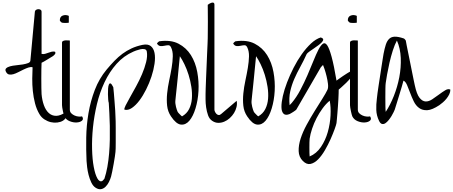

<svg xmlns="http://www.w3.org/2000/svg" viewBox="-20 -935 3442 1459"><path d="M279.3 -68.4Q257.8 -104.5 246.1 -149.9Q234.4 -195.3 229.5 -243.2Q224.6 -291 225.1 -337.9Q225.6 -384.8 227.5 -423.8Q213.9 -427.7 196.3 -421.9Q178.7 -416 159.2 -406.7Q139.6 -397.5 119.1 -386.7Q98.6 -376 81.1 -371.1Q63.5 -366.2 48.8 -369.1Q34.2 -372.1 25.4 -389.6Q16.6 -406.2 26.9 -416Q37.1 -425.8 57.1 -431.2Q77.1 -436.5 103.5 -439Q129.9 -441.4 153.3 -445.3Q176.8 -449.2 193.4 -455.6Q210 -461.9 210.9 -474.6L245.1 -846.7Q246.1 -855.5 254.4 -860.4Q262.7 -865.2 272 -865.2Q281.2 -865.2 288.6 -860.8Q295.9 -856.4 295.9 -846.7V-525.4Q309.6 -522.5 322.3 -525.9Q335 -529.3 347.7 -534.2Q360.4 -539.1 372.6 -542Q384.8 -544.9 398.4 -542Q404.3 -531.2 396.5 -522Q388.7 -512.7 380.9 -507.8L363.3 -497.1Q351.6 -490.2 338.4 -481.9Q325.2 -473.6 313 -466.8Q300.8 -460 295.9 -458Q294.9 -444.3 294.4 -410.6Q293.9 -377 293.9 -338.9Q293.9 -300.8 294.4 -267.1Q294.9 -233.4 295.9 -219.7Q299.8 -173.8 313.5 -135.7Q327.1 -97.7 350.6 -76.2Q374 -54.7 406.7 -54.7Q439.5 -54.7 483.4 -85Q490.2 -62.5 482.4 -44.9Q474.6 -27.3 457 -17.1Q439.5 -6.8 415 -3.9Q390.6 -1 365.7 -6.8Q340.8 -12.7 317.4 -27.8Q293.9 -43 279.3 -68.4Z M468.8 -50.8Q466.8 -54.7 463.9 -65.9Q460.9 -77.1 458 -90.8Q455.1 -104.5 453.1 -117.2Q451.2 -129.9 451.2 -135.7V-610.4Q451.2 -620.1 460 -624Q468.8 -627.9 480 -628.4Q491.2 -628.9 500.5 -627.9Q509.8 -627 510.7 -627V-101.6Q510.7 -85 521.5 -74.2Q532.2 -63.5 546.9 -57.1Q561.5 -50.8 577.1 -49.3Q592.8 -47.9 603.5 -50.8Q617.2 -30.3 603 -18.1Q588.9 -5.9 563 -4.4Q537.1 -2.9 509.3 -14.2Q481.4 -25.4 468.8 -50.8ZM434.6 -780.3Q434.6 -808.6 457 -816.9Q479.5 -825.2 502.9 -814.5V-762.7Q500 -761.7 492.7 -761.2Q485.4 -760.7 477.1 -760.7Q468.8 -760.7 461.4 -761.2Q454.1 -761.7 451.2 -762.7Q447.3 -763.7 440.9 -770.5Q434.6 -777.3 434.6 -780.3Z M706.1 491.2Q686.5 478.5 673.8 451.7Q661.1 424.8 653.3 394.5Q645.5 364.3 642.1 335Q638.7 305.7 637.7 288.1Q633.8 204.1 635.3 110.8Q636.7 17.6 652.3 -74.7Q668 -167 700.7 -252.4Q733.4 -337.9 791 -407.2Q821.3 -443.4 850.1 -473.1Q878.9 -502.9 910.6 -526.4Q942.4 -549.8 979 -566.9Q1015.6 -584 1061.5 -593.8Q1103.5 -602.5 1125.5 -585Q1147.5 -567.4 1154.3 -532.7Q1161.1 -498 1154.3 -450.7Q1147.5 -403.3 1130.9 -353Q1114.3 -302.7 1090.3 -254.9Q1066.4 -207 1039.1 -170.9Q1011.7 -134.8 982.4 -114.7Q953.1 -94.7 925.8 -101.6Q921.9 -108.4 934.6 -133.8Q947.3 -159.2 968.3 -196.3Q989.3 -233.4 1014.2 -278.8Q1039.1 -324.2 1059.1 -371.1Q1079.1 -418 1090.3 -462.9Q1101.6 -507.8 1095.7 -543Q1092.8 -558.6 1078.1 -561.5Q1063.5 -564.5 1046.4 -560.5Q1029.3 -556.6 1013.7 -550.8Q998 -544.9 994.1 -543Q919.9 -510.7 865.7 -449.7Q811.5 -388.7 774.4 -310.1Q737.3 -231.4 716.3 -142.6Q695.3 -53.7 686.5 32.7Q677.7 119.1 679.7 197.8Q681.6 276.4 692.4 333.5Q703.1 390.6 719.7 420.4Q736.3 450.2 756.8 440.4Q758.8 439.5 765.1 432.6Q771.5 425.8 773.4 422.9Q787.1 381.8 795.9 333Q804.7 284.2 809.1 231.4Q813.5 178.7 814.5 125Q815.4 71.3 814.5 21Q813.5 -29.3 811 -74.2Q808.6 -119.1 806.6 -153.3Q803.7 -160.2 802.2 -178.7Q800.8 -197.3 800.3 -218.8Q799.8 -240.2 801.3 -261.2Q802.7 -282.2 807.6 -293Q812.5 -303.7 820.3 -300.8Q828.1 -297.9 840.8 -272.5Q842.8 -259.8 845.2 -228.5Q847.7 -197.3 850.6 -161.6Q853.5 -126 855.5 -94.7Q857.4 -63.5 857.4 -50.8Q858.4 -37.1 858.9 -13.2Q859.4 10.7 859.4 38.1V150.4Q859.4 175.8 858.9 194.8Q858.4 213.9 857.4 219.7Q857.4 228.5 853 254.4Q848.6 280.3 843.8 310.1Q838.9 339.8 833 367.2Q827.1 394.5 824.2 406.2Q818.4 426.8 807.6 448.2Q796.9 469.7 781.7 484.4Q766.6 499 747.6 502.4Q728.5 505.9 706.1 491.2Z M1279.3 -50.8Q1254.9 -86.9 1250 -131.3Q1245.1 -175.8 1250 -224.6Q1254.9 -273.4 1265.6 -323.2Q1276.4 -373 1284.2 -419.4Q1292 -465.8 1293 -506.3Q1293.9 -546.9 1279.3 -576.2Q1271.5 -591.8 1258.3 -591.3Q1245.1 -590.8 1230 -587.4Q1214.8 -584 1199.7 -585Q1184.6 -585.9 1172.9 -603.5Q1173.8 -607.4 1180.2 -613.8Q1186.5 -620.1 1189.5 -621.1Q1277.3 -633.8 1336.4 -603Q1395.5 -572.3 1430.7 -516.1Q1465.8 -460 1479 -387.7Q1492.2 -315.4 1488.3 -244.1Q1484.4 -172.9 1465.8 -111.8Q1447.3 -50.8 1418.9 -17.6Q1390.6 15.6 1354.5 11.7Q1318.4 7.8 1279.3 -50.8ZM1330.1 -85Q1331.1 -82 1335.9 -77.1Q1340.8 -72.3 1346.2 -66.4Q1351.6 -60.5 1356.4 -56.2Q1361.3 -51.8 1363.3 -50.8Q1399.4 -71.3 1417 -106.4Q1434.6 -141.6 1438 -184.6Q1441.4 -227.5 1434.1 -274.9Q1426.8 -322.3 1413.1 -366.2Q1399.4 -410.2 1381.3 -447.3Q1363.3 -484.4 1346.7 -507.8Q1345.7 -495.1 1342.8 -468.8Q1339.8 -442.4 1336.9 -409.2Q1334 -376 1330.1 -338.9Q1326.2 -301.8 1322.8 -268.1Q1319.3 -234.4 1316.4 -208Q1313.5 -181.6 1312.5 -168.9Q1311.5 -159.2 1313 -147Q1314.5 -134.8 1317.4 -123Q1320.3 -111.3 1323.7 -101.1Q1327.1 -90.8 1330.1 -85Z M1592.8 -16.6Q1571.3 -30.3 1561 -59.1Q1550.8 -87.9 1546.4 -119.6Q1542 -151.4 1542 -178.7V-219.7Q1542 -230.5 1543 -263.2Q1543.9 -295.9 1545.9 -339.4Q1547.9 -382.8 1549.8 -432.1Q1551.8 -481.4 1553.7 -524.9Q1555.7 -568.4 1557.1 -600.6Q1558.6 -632.8 1558.6 -643.6Q1558.6 -658.2 1559.1 -694.3Q1559.6 -730.5 1559.6 -771Q1559.6 -811.5 1559.1 -847.7Q1558.6 -883.8 1558.6 -898.4Q1573.2 -909.2 1584 -913.1Q1593.8 -917 1601.6 -914.6Q1609.4 -912.1 1609.4 -898.4V-101.6Q1609.4 -94.7 1613.8 -85.4Q1618.2 -76.2 1625 -69.3Q1631.8 -62.5 1641.1 -61Q1650.4 -59.6 1660.2 -68.4L1778.3 -168.9Q1783.2 -146.5 1777.3 -122.1Q1771.5 -97.7 1758.3 -76.2Q1745.1 -54.7 1725.6 -37.1Q1706.1 -19.5 1683.6 -10.3Q1661.1 -1 1637.7 -1.5Q1614.3 -2 1592.8 -16.6Z M1858.4 -50.8Q1834 -86.9 1829.1 -131.3Q1824.2 -175.8 1829.1 -224.6Q1834 -273.4 1844.7 -323.2Q1855.5 -373 1863.3 -419.4Q1871.1 -465.8 1872.1 -506.3Q1873 -546.9 1858.4 -576.2Q1850.6 -591.8 1837.4 -591.3Q1824.2 -590.8 1809.1 -587.4Q1793.9 -584 1778.8 -585Q1763.7 -585.9 1752 -603.5Q1752.9 -607.4 1759.3 -613.8Q1765.6 -620.1 1768.6 -621.1Q1856.4 -633.8 1915.5 -603Q1974.6 -572.3 2009.8 -516.1Q2044.9 -460 2058.1 -387.7Q2071.3 -315.4 2067.4 -244.1Q2063.5 -172.9 2044.9 -111.8Q2026.4 -50.8 1998 -17.6Q1969.7 15.6 1933.6 11.7Q1897.5 7.8 1858.4 -50.8ZM1909.2 -85Q1910.2 -82 1915 -77.1Q1919.9 -72.3 1925.3 -66.4Q1930.7 -60.5 1935.5 -56.2Q1940.4 -51.8 1942.4 -50.8Q1978.5 -71.3 1996.1 -106.4Q2013.7 -141.6 2017.1 -184.6Q2020.5 -227.5 2013.2 -274.9Q2005.9 -322.3 1992.2 -366.2Q1978.5 -410.2 1960.4 -447.3Q1942.4 -484.4 1925.8 -507.8Q1924.8 -495.1 1921.9 -468.8Q1918.9 -442.4 1916 -409.2Q1913.1 -376 1909.2 -338.9Q1905.3 -301.8 1901.9 -268.1Q1898.4 -234.4 1895.5 -208Q1892.6 -181.6 1891.6 -168.9Q1890.6 -159.2 1892.1 -147Q1893.6 -134.8 1896.5 -123Q1899.4 -111.3 1902.8 -101.1Q1906.2 -90.8 1909.2 -85Z M2281.2 288.1Q2251 257.8 2249.5 213.4Q2248 168.9 2264.6 117.7Q2281.2 66.4 2310.5 12.7Q2339.8 -41 2371.1 -91.3Q2402.3 -141.6 2429.2 -184.1Q2456.1 -226.6 2468.8 -253.9Q2475.6 -269.5 2472.2 -298.3Q2468.8 -327.1 2461.4 -356.9Q2454.1 -386.7 2445.8 -411.1Q2437.5 -435.5 2434.6 -441.4L2418 -423.8L2231.4 -101.6Q2229.5 -99.6 2223.1 -94.7Q2216.8 -89.8 2209 -85Q2201.2 -80.1 2192.9 -75.2Q2184.6 -70.3 2180.7 -68.4Q2149.4 -55.7 2134.3 -71.3Q2119.1 -86.9 2118.7 -121.6Q2118.2 -156.2 2129.4 -205.6Q2140.6 -254.9 2161.6 -309.6Q2182.6 -364.3 2210.9 -419.9Q2239.3 -475.6 2272.9 -522.9Q2306.6 -570.3 2343.3 -604.5Q2379.9 -638.7 2417 -650.4Q2435.5 -644.5 2436 -635.3Q2436.5 -626 2426.3 -614.7Q2416 -603.5 2398.9 -590.8Q2381.8 -578.1 2363.8 -565.9Q2345.7 -553.7 2330.6 -543Q2315.4 -532.2 2310.5 -524.4Q2287.1 -472.7 2261.7 -426.8Q2236.3 -380.9 2216.3 -335Q2196.3 -289.1 2185.5 -240.7Q2174.8 -192.4 2180.7 -135.7L2197.3 -153.3Q2233.4 -196.3 2262.7 -252Q2292 -307.6 2316.4 -363.8Q2340.8 -419.9 2361.3 -471.2Q2381.8 -522.5 2399.4 -556.6Q2417 -590.8 2433.6 -602.5Q2450.2 -614.3 2466.3 -590.8Q2482.4 -567.4 2500 -502.9Q2517.6 -438.5 2537.1 -322.3Q2542 -326.2 2556.2 -336.4Q2570.3 -346.7 2586.4 -357.4Q2602.5 -368.2 2617.2 -377.4Q2631.8 -386.7 2637.7 -389.6Q2642.6 -391.6 2655.3 -391.6Q2668 -391.6 2671.9 -389.6Q2668 -372.1 2649.9 -349.1Q2631.8 -326.2 2610.8 -305.7Q2589.8 -285.2 2572.3 -270Q2554.7 -254.9 2553.7 -253.9Q2553.7 -244.1 2553.2 -224.6Q2552.7 -205.1 2551.3 -179.7Q2549.8 -154.3 2547.9 -127Q2545.9 -99.6 2543.9 -74.2Q2542 -48.8 2540 -29.3L2537.1 0Q2535.2 12.7 2522.9 46.4Q2510.7 80.1 2492.2 122.1Q2473.6 164.1 2449.2 206.1Q2424.8 248 2397.5 275.9Q2370.1 303.7 2340.3 310.5Q2310.5 317.4 2281.2 288.1ZM2333 119.1Q2332 127 2331.5 146Q2331.1 165 2331.1 186.5Q2331.1 208 2331.5 227.5Q2332 247.1 2333 253.9Q2384.8 232.4 2418.9 181.6Q2453.1 130.9 2470.7 68.8Q2488.3 6.8 2491.7 -57.6Q2495.1 -122.1 2485.4 -169.9Q2457 -146.5 2431.6 -111.8Q2406.2 -77.1 2385.7 -37.6Q2365.2 2 2351.6 43Q2337.9 84 2333 119.1Z M2657.2 -50.8Q2655.3 -54.7 2652.3 -65.9Q2649.4 -77.1 2646.5 -90.8Q2643.6 -104.5 2641.6 -117.2Q2639.6 -129.9 2639.6 -135.7V-610.4Q2639.6 -620.1 2648.4 -624Q2657.2 -627.9 2668.5 -628.4Q2679.7 -628.9 2689 -627.9Q2698.2 -627 2699.2 -627V-101.6Q2699.2 -85 2710 -74.2Q2720.7 -63.5 2735.4 -57.1Q2750 -50.8 2765.6 -49.3Q2781.2 -47.9 2792 -50.8Q2805.7 -30.3 2791.5 -18.1Q2777.3 -5.9 2751.5 -4.4Q2725.6 -2.9 2697.8 -14.2Q2669.9 -25.4 2657.2 -50.8ZM2623 -780.3Q2623 -808.6 2645.5 -816.9Q2668 -825.2 2691.4 -814.5V-762.7Q2688.5 -761.7 2681.2 -761.2Q2673.8 -760.7 2665.5 -760.7Q2657.2 -760.7 2649.9 -761.2Q2642.6 -761.7 2639.6 -762.7Q2635.7 -763.7 2629.4 -770.5Q2623 -777.3 2623 -780.3Z M2860.4 -16.6Q2840.8 -57.6 2839.4 -99.6Q2837.9 -141.6 2843.8 -185.5Q2844.7 -199.2 2848.6 -226.6Q2852.5 -253.9 2857.4 -287.1Q2862.3 -320.3 2868.2 -357.4Q2874 -394.5 2878.9 -427.7Q2883.8 -460.9 2888.2 -486.8Q2892.6 -512.7 2894.5 -525.4Q2902.3 -566.4 2911.6 -595.2Q2920.9 -624 2937 -639.6Q2953.1 -655.3 2979 -656.2Q3004.9 -657.2 3045.9 -643.6Q3050.8 -642.6 3056.6 -636.2Q3062.5 -629.9 3063.5 -627Q3065.4 -614.3 3070.8 -587.9Q3076.2 -561.5 3083 -527.8Q3089.8 -494.1 3097.2 -457.5Q3104.5 -420.9 3111.3 -387.2Q3118.2 -353.5 3123.5 -327.1Q3128.9 -300.8 3131.8 -288.1Q3146.5 -218.8 3168 -191.9Q3189.5 -165 3213.9 -164.1Q3238.3 -163.1 3264.2 -180.2Q3290 -197.3 3315.4 -216.3Q3340.8 -235.4 3363.3 -249Q3385.7 -262.7 3402.3 -253.9Q3402.3 -235.4 3393.6 -217.8Q3384.8 -200.2 3372.6 -185.1Q3360.4 -169.9 3345.7 -157.2Q3331.1 -144.5 3318.4 -135.7Q3263.7 -99.6 3227.1 -97.7Q3190.4 -95.7 3165 -114.3Q3139.6 -132.8 3124 -165Q3108.4 -197.3 3096.2 -230.5Q3084 -263.7 3072.8 -289.6Q3061.5 -315.4 3045.9 -322.3Q3043 -309.6 3033.7 -278.3Q3024.4 -247.1 3013.7 -211.9Q3002.9 -176.8 2993.2 -145.5Q2983.4 -114.3 2979.5 -101.6Q2977.5 -96.7 2971.2 -83Q2964.8 -69.3 2955.1 -53.2Q2945.3 -37.1 2933.1 -22Q2920.9 -6.8 2908.2 1.5Q2895.5 9.8 2882.8 6.8Q2870.1 3.9 2860.4 -16.6ZM2911.1 -304.7Q2909.2 -293 2908.7 -261.7Q2908.2 -230.5 2908.2 -195.3Q2908.2 -160.2 2908.7 -128.9Q2909.2 -97.7 2911.1 -85Q2945.3 -136.7 2972.7 -205.6Q3000 -274.4 3014.2 -348.1Q3028.3 -421.9 3025.4 -494.6Q3022.5 -567.4 2996.1 -627Q2979.5 -596.7 2964.8 -550.8Q2950.2 -504.9 2939.5 -457.5Q2928.7 -410.2 2921.4 -368.7Q2914.1 -327.1 2911.1 -304.7Z"/></svg>

Font: Over the Rainbow
Style: Regular
Weight: 400
Designer: Kimberly Geswein
Foundry: Kimberly Geswein
Version: Version 1.002 2010